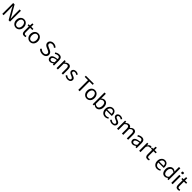

<svg xmlns="http://www.w3.org/2000/svg" viewBox="1449 -4963 9143 9143"><g transform="rotate(45 6020.5 -391.5)"><path d="M100 -733H196L463 -271L541 -120H546Q534 -298 534 -352V-733H622V0H527L260 -463L181 -614H177Q188 -411 188 -385V0H100Z M849 -62Q773 -141 773 -271Q773 -402 849 -482Q920 -557 1025 -557Q1130 -557 1201 -482Q1277 -402 1277 -271Q1277 -141 1201 -62Q1130 13 1025 13Q920 13 849 -62ZM1139 -120Q1183 -177 1183 -271Q1183 -365 1139 -423Q1096 -481 1025 -481Q955 -481 911 -423Q868 -365 868 -271Q868 -177 911 -120Q954 -63 1025 -63Q1096 -63 1139 -120Z M1417 -168V-469H1336V-538L1421 -543L1432 -695H1508V-543H1655V-469H1508V-166Q1508 -61 1592 -61Q1618 -61 1654 -75L1672 -7Q1610 13 1572 13Q1417 13 1417 -168Z M1798 -62Q1722 -141 1722 -271Q1722 -402 1798 -482Q1869 -557 1974 -557Q2079 -557 2150 -482Q2226 -402 2226 -271Q2226 -141 2150 -62Q2079 13 1974 13Q1869 13 1798 -62ZM2088 -120Q2132 -177 2132 -271Q2132 -365 2088 -423Q2045 -481 1974 -481Q1904 -481 1860 -423Q1817 -365 1817 -271Q1817 -177 1860 -120Q1903 -63 1974 -63Q2045 -63 2088 -120Z M2548 -96 2603 -159Q2691 -68 2806 -68Q2877 -68 2919 -101Q2960 -133 2960 -188Q2960 -239 2925 -270Q2903 -289 2838 -318L2732 -364Q2583 -428 2583 -552Q2583 -637 2649 -692Q2714 -747 2814 -747Q2942 -747 3030 -656L2981 -597Q2907 -666 2814 -666Q2752 -666 2714 -637Q2677 -607 2677 -558Q2677 -511 2716 -479Q2739 -461 2798 -436L2903 -391Q3054 -325 3054 -195Q3054 -106 2987 -48Q2917 13 2805 13Q2652 13 2548 -96Z M3201 -27Q3156 -69 3156 -141Q3156 -229 3236 -277Q3315 -324 3490 -344Q3490 -481 3378 -481Q3301 -481 3215 -423L3179 -486Q3290 -557 3393 -557Q3581 -557 3581 -334V0H3506L3498 -65H3495Q3401 13 3315 13Q3245 13 3201 -27ZM3490 -132V-284Q3245 -255 3245 -147Q3245 -60 3341 -60Q3409 -60 3490 -132Z M3754 -543H3829L3837 -465H3840Q3934 -557 4022 -557Q4188 -557 4188 -344V0H4097V-332Q4097 -477 3994 -477Q3928 -477 3845 -394V0H3754Z M4304 -62 4349 -122Q4428 -58 4510 -58Q4562 -58 4591 -83Q4617 -106 4617 -143Q4617 -198 4493 -246Q4418 -274 4384 -301Q4331 -342 4331 -403Q4331 -470 4380 -512Q4432 -557 4518 -557Q4608 -557 4687 -496L4643 -437Q4578 -485 4518 -485Q4470 -485 4443 -462Q4419 -441 4419 -407Q4419 -373 4456 -349Q4475 -337 4539 -313Q4621 -282 4652 -258Q4705 -216 4705 -148Q4705 -79 4654 -35Q4600 13 4507 13Q4395 13 4304 -62Z M5218 -655H4996V-733H5533V-655H5311V0H5218Z M5617 -62Q5541 -141 5541 -271Q5541 -402 5617 -482Q5688 -557 5793 -557Q5898 -557 5969 -482Q6045 -402 6045 -271Q6045 -141 5969 -62Q5898 13 5793 13Q5688 13 5617 -62ZM5907 -120Q5951 -177 5951 -271Q5951 -365 5907 -423Q5864 -481 5793 -481Q5723 -481 5679 -423Q5636 -365 5636 -271Q5636 -177 5679 -120Q5722 -63 5793 -63Q5864 -63 5907 -120Z M6272 -56H6269L6261 0H6188V-796H6279V-578L6276 -480Q6364 -557 6446 -557Q6550 -557 6607 -481Q6663 -408 6663 -281Q6663 -146 6592 -64Q6525 13 6427 13Q6347 13 6272 -56ZM6524 -120Q6568 -180 6568 -279Q6568 -480 6425 -480Q6359 -480 6279 -405V-120Q6344 -63 6412 -63Q6481 -63 6524 -120Z M6841 -62Q6765 -141 6765 -271Q6765 -398 6840 -480Q6911 -557 7010 -557Q7112 -557 7170 -488Q7226 -420 7226 -302Q7226 -276 7222 -250H6856Q6860 -163 6910 -112Q6959 -60 7036 -60Q7108 -60 7172 -103L7205 -43Q7118 13 7025 13Q6913 13 6841 -62ZM7146 -315Q7146 -484 7011 -484Q6951 -484 6908 -440Q6863 -393 6855 -315Z M7299 -62 7344 -122Q7423 -58 7505 -58Q7557 -58 7586 -83Q7612 -106 7612 -143Q7612 -198 7488 -246Q7413 -274 7379 -301Q7326 -342 7326 -403Q7326 -470 7375 -512Q7427 -557 7513 -557Q7603 -557 7682 -496L7638 -437Q7573 -485 7513 -485Q7465 -485 7438 -462Q7414 -441 7414 -407Q7414 -373 7451 -349Q7470 -337 7534 -313Q7616 -282 7647 -258Q7700 -216 7700 -148Q7700 -79 7649 -35Q7595 13 7502 13Q7390 13 7299 -62Z M7828 -543H7903L7911 -464H7914Q7998 -557 8083 -557Q8197 -557 8233 -453Q8328 -557 8412 -557Q8577 -557 8577 -344V0H8486V-332Q8486 -477 8385 -477Q8324 -477 8248 -394V0H8157V-332Q8157 -477 8056 -477Q7993 -477 7919 -394V0H7828Z M8765 -27Q8720 -69 8720 -141Q8720 -229 8800 -277Q8879 -324 9054 -344Q9054 -481 8942 -481Q8865 -481 8779 -423L8743 -486Q8854 -557 8957 -557Q9145 -557 9145 -334V0H9070L9062 -65H9059Q8965 13 8879 13Q8809 13 8765 -27ZM9054 -132V-284Q8809 -255 8809 -147Q8809 -60 8905 -60Q8973 -60 9054 -132Z M9318 -543H9393L9401 -444H9404Q9466 -557 9558 -557Q9593 -557 9616 -545L9599 -465Q9576 -474 9546 -474Q9457 -474 9409 -349V0H9318Z M9722 -168V-469H9641V-538L9726 -543L9737 -695H9813V-543H9960V-469H9813V-166Q9813 -61 9897 -61Q9923 -61 9959 -75L9977 -7Q9915 13 9877 13Q9722 13 9722 -168Z M10342 -62Q10266 -141 10266 -271Q10266 -398 10341 -480Q10412 -557 10511 -557Q10613 -557 10671 -488Q10727 -420 10727 -302Q10727 -276 10723 -250H10357Q10361 -163 10411 -112Q10460 -60 10537 -60Q10609 -60 10673 -103L10706 -43Q10619 13 10526 13Q10414 13 10342 -62ZM10647 -315Q10647 -484 10512 -484Q10452 -484 10409 -440Q10364 -393 10356 -315Z M10883 -61Q10822 -137 10822 -271Q10822 -399 10893 -480Q10960 -557 11057 -557Q11133 -557 11210 -493L11205 -587V-796H11296V0H11222L11213 -64H11211Q11132 13 11046 13Q10943 13 10883 -61ZM11205 -138V-423Q11141 -480 11073 -480Q11006 -480 10962 -423Q10916 -364 10916 -272Q10916 -173 10955 -118Q10994 -63 11066 -63Q11138 -63 11205 -138Z M11481 -543H11572V0H11481ZM11482 -672Q11464 -689 11464 -714Q11464 -773 11527 -773Q11590 -773 11590 -714Q11590 -689 11572 -672Q11554 -655 11527 -655Q11500 -655 11482 -672Z M11772 -168V-469H11691V-538L11776 -543L11787 -695H11863V-543H12010V-469H11863V-166Q11863 -61 11947 -61Q11973 -61 12009 -75L12027 -7Q11965 13 11927 13Q11772 13 11772 -168Z"/></g></svg>

Font: Noto Sans Tobesmart edit
Style: Regular
Weight: 400
Designer: Ryoko NISHIZUKA  (kana & ideographs); Paul D. Hunt (Latin, Greek & Cyrillic); Wenlong ZHANG  (bopomofo); Sandoll Communi
Foundry: Adobe Systems Incorporated
Version: Version 1.005 Oct 7, 2021